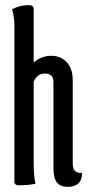

<svg xmlns="http://www.w3.org/2000/svg" viewBox="-20 -717 344 747"><path d="M36 -620Q36 -650 27 -681Q57 -697 91 -697Q111 -697 111 -682V-474Q142 -500 179 -500Q216 -500 239.5 -475Q263 -450 263 -404V-83Q263 -62 270.5 -53Q278 -44 299 -44Q300 -18 285.5 -4Q271 10 243 10Q215 10 201.5 -7Q188 -24 188 -63V-398Q188 -431 154 -431Q126 -431 111 -400V-82Q111 -34 118 -2Q88 4 53 4Q36 4 36 -11Z"/></svg>

Font: el_Medula One
Style: Regular
Weight: 400
Designer: Luciano Vergara
Foundry: Luciano Vergara
Version: Version 1.002 August 17, 2020